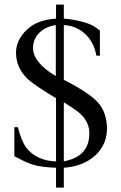

<svg xmlns="http://www.w3.org/2000/svg" viewBox="-20 -747 540 855"><path d="M228.5 -635.3Q206.5 -632.3 187.7 -623.5Q168.9 -614.7 155.5 -601.6Q142.1 -588.4 134.5 -570.8Q127 -553.2 127 -532.2Q127 -501.5 152.8 -469.5Q178.7 -437.5 228.5 -408.2ZM330.6 -53.7Q377.9 -86.4 377.9 -153.3Q377.9 -199.2 343.3 -234.9Q333 -245.6 313.2 -259.5Q293.5 -273.4 264.2 -291.5V-28.3Q283.7 -32.2 300.8 -38.6Q317.9 -44.9 330.6 -53.7ZM59.6 -180.7Q66.4 -151.9 76.4 -127.9Q86.4 -104 97.7 -88.4Q119.6 -60.5 153.3 -44.9Q187 -29.3 229.5 -28.3V-309.6Q183.6 -336.9 149.9 -359.9Q116.2 -382.8 101.1 -397.5Q51.3 -446.8 51.3 -512.7Q51.3 -567.9 99.1 -614.3Q123.5 -637.7 156.5 -649.7Q189.5 -661.6 229.5 -664.1V-726.6H264.2V-664.1Q303.7 -661.6 353 -648.4Q376.5 -642.1 394.3 -632.1Q412.1 -622.1 424.8 -610.8V-499H409.2Q403.8 -530.8 390.1 -555.7Q376.5 -580.6 356.9 -597.9Q337.4 -615.2 313.7 -624.8Q290 -634.3 264.2 -635.3V-391.6Q316.4 -365.2 355.5 -339.6Q394.5 -314 415 -292Q435.1 -270.5 445.6 -240.5Q456.1 -210.4 456.5 -174.8Q456.5 -138.7 442.9 -108.2Q429.2 -77.6 403.8 -54.4Q378.4 -31.2 343 -17.1Q307.6 -2.9 264.2 0V88.4H229.5V0Q198.7 -1 171.6 -4.4Q144.5 -7.8 124 -14.6Q96.2 -23.4 43.9 -51.3V-180.7Z"/></svg>

Font: Dima Niloofar
Style: Regular
Weight: 400
Designer: R.Balvardi
Foundry: Dima Software Group
Version: Version 3.00;November 13, 2018;FontCreator 11.5.0.2427 64-bi